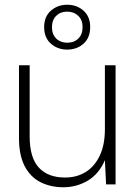

<svg xmlns="http://www.w3.org/2000/svg" viewBox="-20 -777 578 809"><path d="M247 12Q193 12 150.5 -9.5Q108 -31 84 -77Q60 -123 60 -195V-502H105V-202Q105 -113 143.5 -71Q182 -29 254 -29Q304 -29 341.5 -52.5Q379 -76 400.5 -121.5Q422 -167 422 -233V-502H467V0H427L422 -102Q397 -44 350 -16Q303 12 247 12ZM263 -568Q223 -568 194.5 -593Q166 -618 166 -663Q166 -707 194.5 -732Q223 -757 263 -757Q304 -757 332 -732Q360 -707 360 -663Q360 -618 332 -593Q304 -568 263 -568ZM263 -597Q292 -597 310 -614.5Q328 -632 328 -663Q328 -693 309.5 -710.5Q291 -728 263 -728Q235 -728 217 -710.5Q199 -693 199 -662Q199 -632 217 -614.5Q235 -597 263 -597Z"/></svg>

Font: DM Sans 16pt ExtraLight
Style: Regular
Weight: 250
Version: Version 4.004;gftools[0.9.30]